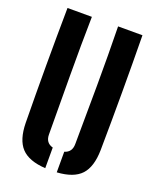

<svg xmlns="http://www.w3.org/2000/svg" viewBox="-149 -886 796 981"><g transform="rotate(20 249.0 -396.0)"><path d="M45.5 -175.5Q43.5 -331 43.5 -487.8Q43.5 -644.5 45.5 -800H178Q175 -644.5 175.8 -480.2Q176.5 -316 177.5 -160.5Q177.5 -115 218.5 -104V8Q127.5 2.5 87.2 -40.8Q47 -84 45.5 -175.5ZM281 8V-104Q320.5 -115.5 320.5 -160.5Q322 -316 322.8 -480.2Q323.5 -644.5 320.5 -800H453Q455 -644.5 455 -487.8Q455 -331 453 -175.5Q451.5 -84 411.5 -40.8Q371.5 2.5 281 8Z"/></g></svg>

Font: Big Shoulders Stencil Text ExtraBold
Style: Regular
Weight: 800
Designer: Patric King
Foundry: XO Type Co
Version: Version 1.000